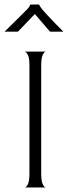

<svg xmlns="http://www.w3.org/2000/svg" viewBox="-39 -828 300 848"><path d="M70 0Q77 0 84 -14Q91 -28 91 -60V-540Q91 -572 84 -585.5Q77 -599 70 -600H164Q157 -600 150 -586Q143 -572 143 -539V-60Q143 -28 150 -14Q157 0 164 0ZM-19 -688Q-4 -703 15 -721.5Q34 -740 52 -758Q70 -776 81 -787Q89 -796 92 -801.5Q95 -807 95 -808H134Q134 -804 147 -787Q153 -780 169 -762.5Q185 -745 204.5 -725Q224 -705 241 -688H182L115 -766L40 -688Z"/></svg>

Font: Red Rose Light
Style: Regular
Weight: 300
Designer: Jaikishan Patel
Version: Version 1.001; ttfautohint (v1.8.3)